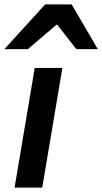

<svg xmlns="http://www.w3.org/2000/svg" viewBox="-38 -848 462 868"><path d="M119 -541H244L153 0H28ZM166 -828H286L404 -626H307L221 -736H217L88 -626H-18Z"/></svg>

Font: Nebula Sans Semibold
Style: Regular
Weight: 600
Italic angle: -9°
Designer: Paul D. Hunt for Adobe (as Source Sans)
Foundry: Nebula Entertainment & Broadcasting LLC
Version: Version 1.010